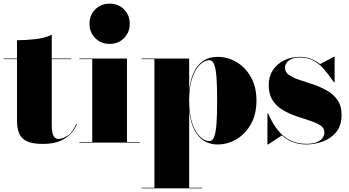

<svg xmlns="http://www.w3.org/2000/svg" viewBox="-20 -780 1908 1050"><path d="M214 7Q158 7 127.5 -7.2Q97 -21.5 85 -50Q73 -78.5 73 -121V-560Q118 -560 171.8 -565.8Q225.5 -571.5 263 -590V-95Q263 -57.5 272 -38.8Q281 -20 301 -20Q322 -20 350.2 -38.5Q378.5 -57 397 -102.5L400.5 -102Q382.5 -54 336.2 -23.5Q290 7 214 7ZM0 -456.5V-460H370V-456.5Z M579.5 -540Q532.5 -540 501 -571.5Q469.5 -603 469.5 -650Q469.5 -697.5 501 -728.8Q532.5 -760 579.5 -760Q627 -760 658.2 -728.8Q689.5 -697.5 689.5 -650Q689.5 -603 658.2 -571.5Q627 -540 579.5 -540ZM674.5 -460V-3.5H744.5V0H414.5V-3.5H484.5V-456.5H414.5V-460Z M754.5 250V246.5H824.5V-456.5H754.5V-460H1014.5V-283Q1023.5 -372.5 1062.8 -420.8Q1102 -469 1170.5 -469Q1225 -469 1273.5 -440.5Q1322 -412 1352.2 -358.5Q1382.5 -305 1382.5 -230Q1382.5 -155 1352.2 -101.2Q1322 -47.5 1273.5 -18.8Q1225 10 1170.5 10Q1103 10 1063.2 -38.8Q1023.5 -87.5 1014.5 -177.5V246.5H1084.5V250ZM1125 -8Q1142 -8 1151.2 -31.5Q1160.5 -55 1164 -104Q1167.5 -153 1167.5 -230Q1167.5 -307 1164 -355.8Q1160.5 -404.5 1151.2 -427.8Q1142 -451 1125 -451Q1100.5 -451 1074.8 -427.5Q1049 -404 1031.8 -355Q1014.5 -306 1014.5 -230Q1014.5 -154 1031.8 -104.8Q1049 -55.5 1074.8 -31.8Q1100.5 -8 1125 -8Z M1442.5 10V-160H1446Q1469.5 -105.5 1499.5 -68.2Q1529.5 -31 1568 -12.2Q1606.5 6.5 1656.5 6.5Q1691 6.5 1712.5 -2.5Q1734 -11.5 1744 -25.8Q1754 -40 1754 -55.5Q1754 -80 1732 -94.2Q1710 -108.5 1675.5 -119.8Q1641 -131 1602 -144Q1563 -157 1528.2 -177.2Q1493.5 -197.5 1471.5 -230.5Q1449.5 -263.5 1449.5 -315Q1449.5 -362 1472.2 -396.5Q1495 -431 1533.8 -450Q1572.5 -469 1619.5 -469Q1654 -469 1681.2 -458Q1708.5 -447 1730.5 -429.5L1806.5 -470H1810V-330H1806.5Q1780 -368.5 1754 -399Q1728 -429.5 1696 -447.5Q1664 -465.5 1620 -465.5Q1591.5 -465.5 1573.5 -457.2Q1555.5 -449 1547 -436.2Q1538.5 -423.5 1538.5 -410Q1538.5 -385 1560.8 -369.8Q1583 -354.5 1618.2 -343Q1653.5 -331.5 1693 -318.2Q1732.5 -305 1767.8 -285Q1803 -265 1825.5 -233.2Q1848 -201.5 1848 -152Q1848 -92.5 1818.2 -57Q1788.5 -21.5 1744.2 -5.8Q1700 10 1656.5 10Q1615.5 10 1582 -2.8Q1548.5 -15.5 1521.5 -39.5L1446 10Z"/></svg>

Font: Bodoni Moda 48pt Black
Style: Regular
Weight: 900
Designer: Owen Earl
Foundry: indestructible type
Version: Version 2.004